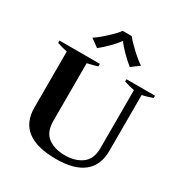

<svg xmlns="http://www.w3.org/2000/svg" viewBox="-219 -1134 1240 1306"><g transform="rotate(30 401.0 -481.0)"><path d="M210 -829Q244 -850 295.5 -897.5Q347 -945 365 -972H437Q455 -946 506.5 -898Q558 -850 592 -829L530 -783Q497 -809 458.5 -847.5Q420 -886 403 -912H399Q383 -887 345 -848.5Q307 -810 273 -783ZM106 -220V-660Q62 -669 26 -682V-700H343V-680Q323 -673 284 -664L263 -659V-206Q263 -118 314.5 -80Q366 -42 447 -42Q528 -42 580.5 -81Q633 -120 633 -206V-661Q588 -670 552 -682V-700H776V-682Q723 -663 695 -659V-220Q695 -107 622.5 -48.5Q550 10 408 10Q106 10 106 -220Z"/></g></svg>

Font: Trirong
Style: Bold
Weight: 700
Designer: Katatrad Team
Foundry: CadsonDemak
Version: Version 1.001